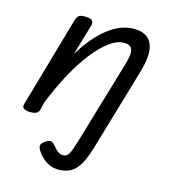

<svg xmlns="http://www.w3.org/2000/svg" viewBox="-114 -610 841 955"><g transform="rotate(15 306.5 -132.0)"><path d="M417 109Q398 172 376.5 203Q355 234 329.5 244.5Q304 255 272 255Q243 255 214.5 238Q186 221 166 191Q156 176 155.5 164.5Q155 153 173 140Q189 128 201 128.5Q213 129 223 141Q240 162 252.5 171Q265 180 279 180Q299 180 309.5 160Q320 140 335 90L464 -346Q471 -371 473 -392Q475 -413 465 -426Q455 -439 428 -439Q394 -439 354.5 -410.5Q315 -382 274 -330Q233 -278 194 -206Q155 -134 121 -49L112 -11Q109 2 98.5 8.5Q88 15 65 15Q48 15 34.5 8Q21 1 27 -17L161 -484Q167 -503 176.5 -509Q186 -515 205 -515Q235 -515 244 -506Q253 -497 247 -477L201 -320Q230 -369 261.5 -406Q293 -443 326 -468.5Q359 -494 392 -506.5Q425 -519 458 -519Q504 -519 529.5 -497.5Q555 -476 559.5 -433.5Q564 -391 545 -326Z"/></g></svg>

Font: Playwrite AU SA
Style: Regular
Weight: 400
Designer: Veronika Burian, José Scaglione
Foundry: TypeTogether
Version: Version 1.002